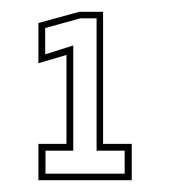

<svg xmlns="http://www.w3.org/2000/svg" viewBox="-20 -720 288 325"><path d="M45 -415V-476.5H92.5V-627L45 -613V-681L114 -700H154.5V-476.5H203V-415ZM57 -426H191V-465H143.5V-689H116L56.5 -672.5V-628L104 -643V-465H57Z"/></svg>

Font: Tourney Expanded ExtraLight
Style: Regular
Weight: 200
Width: 7
Designer: Tyler Finck
Foundry: Etcetera Type Co
Version: Version 1.010; ttfautohint (v1.8.3)